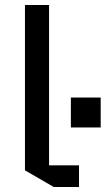

<svg xmlns="http://www.w3.org/2000/svg" viewBox="-20 -750 440 770"><path d="M195.8 0 80.1 -66.9V-730H176.8V-86.9H296.9V0ZM264.2 -238.8V-358.9H383.8V-238.8Z"/></svg>

Font: Quantico
Style: Regular
Weight: 400
Designer: Matt Desmond
Foundry: MADtype
Version: Version 2.002